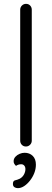

<svg xmlns="http://www.w3.org/2000/svg" viewBox="-20 -760 270 996"><path d="M144.8 -709.8V-30.2Q144.8 -17.8 135.9 -8.9Q127 0 114.5 0Q101.5 0 93.1 -8.9Q84.8 -17.8 84.8 -30.2V-709.8Q84.8 -722.2 93.6 -731.1Q102.5 -740 115 -740Q128.2 -740 136.5 -731.1Q144.8 -722.2 144.8 -709.8ZM166.2 94.2Q166.2 116.2 157.9 137.8Q149.5 159.2 135.2 177.2Q121 195.2 104.9 205.6Q88.8 216 72.5 216Q62.2 216 54.6 210.8Q47 205.5 47 194Q47 177.8 58.5 175.4Q70 173 83 166.8Q96.8 159 104.2 145.4Q111.8 131.8 111.8 117Q111.8 106 105.8 99Q99.8 92 89.5 92Q82.8 92 75.5 94.2Q68.2 96.5 63 100.5Q57.5 95.5 53.8 89.1Q50 82.8 50.8 74Q51.5 62.5 60.1 53Q68.8 43.5 81.9 38Q95 32.5 107.5 32.5Q133.2 32.5 149.8 48.6Q166.2 64.8 166.2 94.2Z"/></svg>

Font: Quicksand Variable Light
Style: Regular
Weight: 300
Designer: Andrew Paglinawan
Foundry: Andrew Paglinawan
Version: Version 3.004